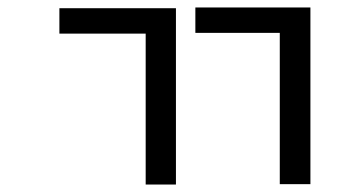

<svg xmlns="http://www.w3.org/2000/svg" viewBox="-20 -630 960 514"><path d="M139 -608H451V-136H370V-540H139ZM503 -610H811V-137H729V-542H503Z"/></svg>

Font: korean115
Style: Regular
Weight: 400
Designer: Monotype Design Team
Foundry: Monotype Imaging Inc.
Version: Version 2.013